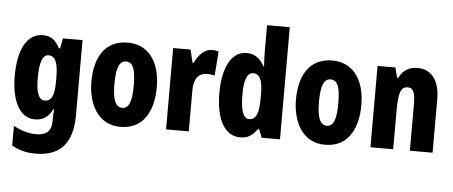

<svg xmlns="http://www.w3.org/2000/svg" viewBox="-60 -908 3057 1296"><g transform="rotate(5 1469.0 -260.0)"><path d="M198 -561C94 -561 33 -453 33 -271C33 -97 94 10 193 10C250 10 284 -15 314 -71H318C315 -50 314 -17 314 5V12C314 83 274 109 213 109C164 109 115 97 57 66V199C104 226 154 240 217 240C393 240 468 139 468 -43V-551H335L322 -482H314C283 -542 250 -561 198 -561ZM247 -429C294 -429 314 -387 314 -283V-255C314 -163 294 -122 249 -122C209 -122 189 -171 189 -270C189 -378 210 -429 247 -429Z M995 -277C995 -459 907 -561 775 -561C617 -561 552 -438 552 -277C552 -128 620 10 773 10C939 10 995 -132 995 -277ZM708 -275C708 -383 728 -433 774 -433C822 -433 839 -382 839 -277C839 -171 822 -119 774 -119C728 -119 708 -172 708 -275Z M1345 -561C1290 -561 1249 -510 1229 -463H1221L1200 -551H1082V0H1236V-278C1236 -354 1265 -397 1328 -397C1348 -397 1364 -394 1377 -390L1390 -555C1370 -560 1358 -561 1345 -561Z M1584 10C1637 10 1665 -9 1700 -56H1708L1730 0H1854V-760H1700V-584C1700 -562 1701 -528 1704 -481H1700C1670 -537 1630 -561 1579 -561C1480 -561 1419 -454 1419 -277C1419 -99 1479 10 1584 10ZM1634 -118C1596 -118 1575 -170 1575 -279C1575 -379 1595 -429 1634 -429C1680 -429 1700 -387 1700 -294V-263C1700 -161 1680 -118 1634 -118Z M2381 -277C2381 -459 2293 -561 2161 -561C2003 -561 1938 -438 1938 -277C1938 -128 2006 10 2159 10C2325 10 2381 -132 2381 -277ZM2094 -275C2094 -383 2114 -433 2160 -433C2208 -433 2225 -382 2225 -277C2225 -171 2208 -119 2160 -119C2114 -119 2094 -172 2094 -275Z M2737 -561C2679 -561 2638 -535 2613 -483H2605L2588 -551H2467V0H2621V-256C2621 -382 2635 -425 2683 -425C2724 -425 2734 -386 2734 -312V0H2888V-360C2888 -489 2833 -561 2737 -561Z"/></g></svg>

Font: Noto Sans Bengali ExtraCondensed ExtraBold
Style: Regular
Weight: 800
Width: 2
Designer: Joana Ranito - Universal Thirst; Jelle Bosma - Monotype Design Team
Foundry: Universal Thirst ehf.
Version: Version 3.000